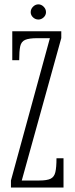

<svg xmlns="http://www.w3.org/2000/svg" viewBox="-20 -840 334 860"><path d="M29 0V-31.5L203.5 -669H148Q109.5 -669 92.2 -661.2Q75 -653.5 70.5 -632.2Q66 -611 66 -570.5H35V-700H254.5V-669.5L77.5 -31.5H156Q190.5 -31.5 206.8 -39.5Q223 -47.5 228 -69Q233 -90.5 233 -131H264.5V0ZM152 -752.5Q138.5 -752.5 128 -762.2Q117.5 -772 117.5 -785.5Q117.5 -799.5 128 -810Q138.5 -820.5 152 -820.5Q165 -820.5 175.5 -810Q186 -799.5 186 -785.5Q186 -772 175.5 -762.2Q165 -752.5 152 -752.5Z"/></svg>

Font: Imbue Thin 10pt ExtraLight
Style: Regular
Weight: 250
Version: Version 1.102